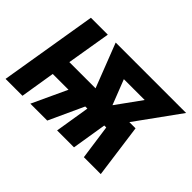

<svg xmlns="http://www.w3.org/2000/svg" viewBox="-113 -742 964 964"><g transform="rotate(45 368.5 -260.0)"><path d="M-13 0 73 -520H193L154 -286H340L249 -520H749L580 -286H624L663 0H543L517 -185H503L473 0H353L383 -185H368L283 0H163L249 -185H137L107 0ZM460 -286 556 -419H408Z"/></g></svg>

Font: Iosevka Aile
Style: Bold Italic
Weight: 700
Italic angle: -9°
Designer: Belleve Invis
Foundry: Belleve Invis
Version: Version 28.0.1; ttfautohint (v1.8.4)